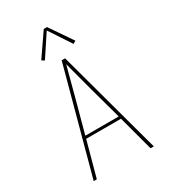

<svg xmlns="http://www.w3.org/2000/svg" viewBox="-227 -1062 1031 1170"><g transform="rotate(-30 288.0 -477.5)"><path d="M77 0H99L166 -246H411L477 0H500L300 -735H276L243 -613ZM171 -265 232 -490Q246 -543 260 -595.5Q274 -648 288 -701Q302 -648 316 -595.5Q330 -543 344 -490L406 -265ZM187 -785 288 -938 389 -785 408 -797 300 -955H277L168 -797Z"/></g></svg>

Font: Iosevka Sparkle Thin
Style: Regular
Weight: 100
Designer: Belleve Invis
Foundry: Belleve Invis
Version: Version 4.5.0; ttfautohint (v1.8.3)